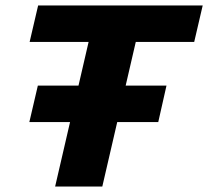

<svg xmlns="http://www.w3.org/2000/svg" viewBox="-20 -680 759 700"><path d="M719 -660 688 -527H475L353 0H181L303 -527H88L119 -660ZM587 -368 557 -235H87L118 -368Z"/></svg>

Font: Work Sans
Style: Bold Italic
Weight: 700
Italic angle: -13°
Designer: Wei Huang
Foundry: Wei Huang
Version: Version 2.010; ttfautohint (v1.8.3)